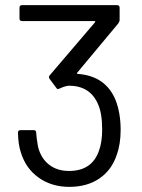

<svg xmlns="http://www.w3.org/2000/svg" viewBox="-20 -720 555 748"><path d="M61 -127Q51 -157 50 -203Q50 -213 60 -213H111Q121 -213 121 -203Q122 -183 128 -149Q139 -104 170.5 -79Q202 -54 249 -54Q339 -54 366 -134Q378 -167 378 -216Q378 -278 362 -314Q331 -386 249 -386Q236 -386 212 -375L206 -373Q202 -373 199 -378L173 -413Q168 -421 174 -427L350 -633Q353 -638 348 -638H66Q56 -638 56 -648V-690Q56 -700 66 -700H436Q446 -700 446 -690V-641Q446 -637 441 -629L281 -437Q279 -435 280 -433.5Q281 -432 284 -432Q391 -424 430 -331Q450 -280 450 -214Q450 -159 435 -117Q415 -57 367 -24.5Q319 8 250 8Q181 8 130.5 -28Q80 -64 61 -127Z"/></svg>

Font: Barlow GEO
Style: Regular
Weight: 400
Designer: Jeremy Tribby
Foundry: Tribby Type
Version: Version 1.408